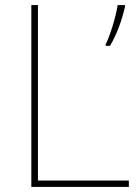

<svg xmlns="http://www.w3.org/2000/svg" viewBox="-20 -827 546 754"><path d="M103 -93H486V-118H129V-807H103ZM471 -801V-807H442C436 -764 411 -683 395 -653V-647H412C440 -694 459 -749 471 -801Z"/></svg>

Font: Noto Sans Kannada UI Thin
Style: Regular
Weight: 100
Designer: Jelle Bosma - Monotype Design Team
Foundry: Monotype Imaging Inc.
Version: Version 2.005